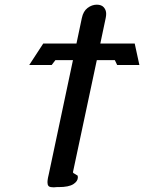

<svg xmlns="http://www.w3.org/2000/svg" viewBox="-20 -674 616 821"><path d="M165 -488H307L330 -597Q336 -626 354.5 -640Q373 -654 394 -654Q414 -654 424 -642.5Q434 -631 434 -615Q434 -607 432 -597L409 -488H556L576 -396H481L471 -417H394L292 62Q292 64 294 66L312 77Q313 81 313 84Q313 101 293.5 113.5Q274 126 231 126H223Q216 127 210 127Q204 127 197 126Q190 125 186.5 120Q183 115 183 105Q183 104 183.5 97Q184 90 189 69L292 -417H217L201 -396H105Z"/></svg>

Font: New Athena Unicode
Style: Bold Italic
Weight: 700
Designer: J. Rusten 1997; rev. by R. Hancock 2001, 2002, rev. by D. Mastronarde 2002-2021
Foundry: Society for Classical Studies (formerly American Philological Association)
Version: Version 5.008